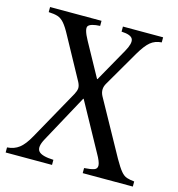

<svg xmlns="http://www.w3.org/2000/svg" viewBox="-101 -753 777 840"><g transform="rotate(15 288.0 -332.5)"><path d="M0 0V-23Q32 -25 54.5 -42.5Q77 -60 99 -100L225 -326Q233 -341 234 -352.5Q235 -364 227 -380L126 -565Q108 -599 94 -615Q80 -631 64 -636Q48 -641 23 -642V-665H256V-642Q214 -640 203.5 -627Q193 -614 220 -565L303 -414H305L390 -565Q412 -604 404.5 -622Q397 -640 353 -642V-665H535V-642Q505 -640 484.5 -623Q464 -606 440 -565L347 -405Q330 -377 345 -348L482 -100Q502 -65 515 -49.5Q528 -34 542 -29.5Q556 -25 576 -23V0H349V-23Q379 -25 393.5 -30Q408 -35 407 -51Q406 -67 387 -100L269 -315H267L150 -100Q128 -60 142 -42.5Q156 -25 210 -23V0Z"/></g></svg>

Font: Bona Nova
Style: Regular
Weight: 400
Designer: Mateusz Machalski
Foundry: Capitalics
Version: Version 4.001; ttfautohint (v1.8.3)